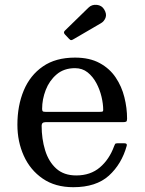

<svg xmlns="http://www.w3.org/2000/svg" viewBox="-20 -770 603 800"><path d="M52.5 -250C52.5 -203.3 61.4 -160.2 79.2 -120.8C97.1 -81.2 123.3 -49.6 158 -25.8C192.7 -1.9 235.2 10 285.5 10C348.8 10 398.2 -6.1 433.8 -38.2C469.2 -70.4 494 -111.8 508 -162.5C510 -169.5 506.7 -173 498 -173H469C464 -173 460.8 -171.9 459.5 -169.8C458.2 -167.6 456.8 -164.7 455.5 -161C442.2 -124.3 422.4 -94.8 396.2 -72.5C370.1 -50.2 337.2 -39 297.5 -39C263.2 -39 235.4 -48.6 214.2 -67.8C193.1 -86.9 177.7 -112.3 168 -144C158.3 -175.7 153.5 -209.8 153.5 -246.5C153.5 -256.2 159 -261 170 -261H491.5C498.5 -261 503.2 -261.8 505.8 -263.2C508.2 -264.8 509.5 -268.8 509.5 -275.5C509.5 -305.2 505.8 -335 498.2 -365C490.8 -395 478.7 -422.4 462 -447.2C445.3 -472.1 423.1 -492.1 395.2 -507.2C367.4 -522.4 333.2 -530 292.5 -530C238.8 -530 194.2 -517.8 158.8 -493.2C123.2 -468.8 96.7 -435.4 79 -393.2C61.3 -351.1 52.5 -303.3 52.5 -250ZM169.5 -304C163.5 -304 159.7 -304.8 158 -306.5C156.3 -308.2 155.5 -311.5 155.5 -316.5C155.5 -342.8 160.5 -369 170.5 -395C180.5 -421 195.7 -442.7 216 -460C236.3 -477.3 261.8 -486 292.5 -486C312.8 -486 330.3 -480.2 345 -468.5C359.7 -456.8 371.8 -441.9 381.5 -423.8C391.2 -405.6 398.3 -386.6 403 -366.8C407.7 -346.9 410 -328.7 410 -312C410 -308.7 409.2 -306.5 407.8 -305.5C406.2 -304.5 402.2 -304 395.5 -304ZM267.5 -608.5C271.2 -604.5 274.2 -602.6 276.8 -602.8C279.2 -602.9 282.7 -604.3 287 -607L401 -673.5C409.7 -678.5 415.9 -686.1 419.8 -696.2C423.6 -706.4 421.8 -717.7 414.5 -730C407.8 -741.7 397.5 -748.2 383.5 -749.8C369.5 -751.2 357.8 -747.3 348.5 -738L250.5 -642.5C245.2 -637.5 245.2 -632.2 250.5 -626.5Z"/></svg>

Font: Besley*
Style: Regular
Weight: 400
Designer: Owen Earl
Foundry: indestructible type*
Version: Version 3.000; ttfautohint (v1.8.3)